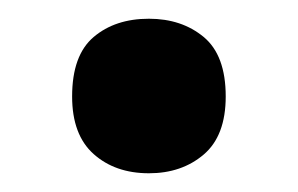

<svg xmlns="http://www.w3.org/2000/svg" viewBox="-20 -265 318 205"><path d="M57 -162Q57 -206 80 -225.5Q103 -245 139 -245Q174 -245 197.5 -225.5Q221 -206 221 -162Q221 -120 197.5 -100Q174 -80 139 -80Q103 -80 80 -100.5Q57 -121 57 -162Z"/></svg>

Font: Noto Sans Telugu UI SemiCondensed
Style: Bold
Weight: 700
Width: 4
Designer: Jelle Bosma - Monotype Design Team
Foundry: Monotype Imaging Inc.
Version: Version 2.005; ttfautohint (v1.8.4.7-5d5b)